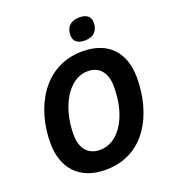

<svg xmlns="http://www.w3.org/2000/svg" viewBox="-164 -1050 1058 1182"><g transform="rotate(-20 365.0 -459.0)"><path d="M477 -782C537 -782 565 -817 565 -869C565 -913 531 -928 492 -928C436 -928 403 -898 403 -842C403 -798 435 -782 477 -782ZM325 10C586 10 699 -225 699 -458C699 -619 611 -725 438 -725C178 -725 60 -485 60 -262C60 -98 152 10 325 10ZM336 -117C258 -117 212 -167 212 -262C212 -445 302 -599 426 -599C506 -599 547 -542 547 -454C547 -249 452 -117 336 -117Z"/></g></svg>

Font: Noto Sans
Style: Bold Italic
Weight: 700
Italic angle: -12°
Designer: Monotype Design Team
Foundry: Monotype Imaging Inc.
Version: Version 2.013